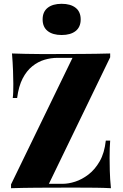

<svg xmlns="http://www.w3.org/2000/svg" viewBox="-20 -989 644 1009"><path d="M559 -708V-688L237 -23H309Q340 -23 375.5 -34.5Q411 -46 445 -72Q479 -98 504 -141.5Q529 -185 536 -250H559Q556 -215 556 -160Q556 -136 557 -92Q558 -48 563 0Q526 -2 482 -2.5Q438 -3 394.5 -3Q351 -3 314 -3Q248 -3 175 -2.5Q102 -2 38 0V-20L361 -685H282Q248 -685 214 -675Q180 -665 150 -641Q120 -617 99 -576.5Q78 -536 70 -474H47Q49 -488 49.5 -507Q50 -526 50 -548Q50 -572 48.5 -616Q47 -660 43 -708Q75 -707 113.5 -706Q152 -705 190.5 -705Q229 -705 260 -705Q331 -705 410 -705.5Q489 -706 559 -708ZM304 -969Q351 -969 377.5 -948Q404 -927 404 -887Q404 -847 377.5 -826Q351 -805 304 -805Q257 -805 230.5 -826Q204 -847 204 -887Q204 -927 230.5 -948Q257 -969 304 -969Z"/></svg>

Font: Playfair Display ExtraBold
Style: Regular
Weight: 800
Designer: Claus Eggers Sørensen
Foundry: Claus Eggers Sørensen
Version: Version 1.203